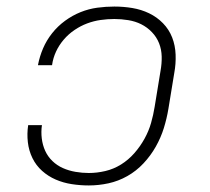

<svg xmlns="http://www.w3.org/2000/svg" viewBox="-20 -558 640 586"><path d="M251 8Q225 8 199 4Q173 0 150 -10Q127 -20 108.5 -36.5Q90 -53 79 -75.5Q68 -98 65 -124Q62 -150 66 -176H108Q105 -156 107.5 -135.5Q110 -115 118 -97.5Q126 -80 140 -66.5Q154 -53 172 -45Q190 -37 210.5 -33.5Q231 -30 251 -30Q276 -30 301.5 -36Q327 -42 349.5 -56Q372 -70 390 -90.5Q408 -111 421 -134.5Q434 -158 441 -182.5Q448 -207 452 -232L470 -342Q474 -364 473.5 -385.5Q473 -407 465.5 -426Q458 -445 443.5 -460Q429 -475 411 -484Q393 -493 371.5 -496.5Q350 -500 329 -500Q308 -500 287 -497Q266 -494 246 -486.5Q226 -479 207.5 -466.5Q189 -454 174.5 -437Q160 -420 151 -400.5Q142 -381 139 -360Q139 -359 139 -359Q139 -359 139 -359H96Q96 -359 96 -359.5Q96 -360 96 -360Q101 -386 111.5 -410.5Q122 -435 139 -456.5Q156 -478 178.5 -494.5Q201 -511 226 -521Q251 -531 277 -534.5Q303 -538 329 -538Q357 -538 384 -533.5Q411 -529 435 -517.5Q459 -506 477.5 -487Q496 -468 505.5 -443.5Q515 -419 516 -391Q517 -363 512 -336L494 -226Q489 -196 480 -167Q471 -138 455.5 -110.5Q440 -83 418 -59.5Q396 -36 368.5 -20.5Q341 -5 311 1.5Q281 8 251 8Z"/></svg>

Font: Iosevka Curly XLtEx
Style: Italic
Weight: 200
Width: 7
Italic angle: -9°
Monospace: yes
Designer: Belleve Invis
Foundry: Belleve Invis
Version: Version 11.1.0; ttfautohint (v1.8.3)